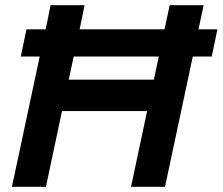

<svg xmlns="http://www.w3.org/2000/svg" viewBox="-20 -720 858 740"><path d="M26 0 133 -502H60L82 -607H156L175 -700H306L287 -607H614L634 -700H765L745 -607H818L796 -502H723L616 0H485L547 -292H219L157 0ZM245 -413H573L592 -502H264Z"/></svg>

Font: Rosa Sans SemiBold
Style: Italic
Weight: 600
Italic angle: -12°
Designer: Pentagram / MCKL
Foundry: Pentagram / MCKL
Version: Version 1.005;September 16, 2019;FontCreator 11.5.0.2425 64-